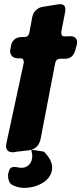

<svg xmlns="http://www.w3.org/2000/svg" viewBox="-20 -743 402 928"><path d="M318 -568Q338 -568 345.5 -559Q353 -550 353 -539Q353 -536 351 -526L344 -501Q333 -459 294 -459H271Q252 -459 247 -439L176 -70Q165 -21 115 -16L63 -10L52 -8Q49 -7 43 -7Q9 -7 9 -38Q9 -41 11 -51L95 -440Q95 -450 92 -455.5Q89 -461 78 -461H66Q47 -462 38 -472Q29 -482 29 -496Q29 -501 30 -504L33 -521Q36 -540 49 -551.5Q62 -563 82 -564H98Q117 -564 122 -585L136 -661Q140 -680 153.5 -693.5Q167 -707 187 -710L261 -722Q264 -723 270 -723Q296 -723 296 -697Q296 -690 295 -686L276 -588Q276 -578 279 -572.5Q282 -567 293 -567ZM41 152Q28 145 23.5 132Q19 119 19 109Q19 104 19 100.5Q19 97 21 92Q24 77 30 70.5Q36 64 49 64Q58 64 73 67Q76 68 85 68Q107 68 121.5 52Q136 36 136 11Q136 3 131 -19Q159 -16 174 -13Q189 -10 192 -10Q232 29 232 68Q232 89 221 107Q210 125 191.5 137.5Q173 150 148.5 157.5Q124 165 97 165Q74 165 51 156Z"/></svg>

Font: Bangerz 2
Style: Regular
Weight: 400
Designer: vernon adams
Foundry: Vernon Adams
Version: Version 2.10;December 28, 2023;FontCreator 13.0.0.2683 64-bi